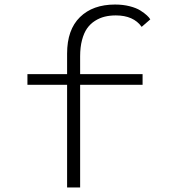

<svg xmlns="http://www.w3.org/2000/svg" viewBox="-20 -827 750 847"><path d="M101 -500H276V-590.5Q276 -696 332.8 -751.5Q389.5 -807 487.5 -807Q522.5 -807 552 -799.5Q581.5 -792 599.5 -780.5Q617.5 -769 628 -759.2Q638.5 -749.5 643 -741.5L605 -708.5Q569 -759 491 -759Q464.5 -759 442 -753.5Q419.5 -748 399 -735Q378.5 -722 364.2 -701.8Q350 -681.5 341.8 -650.2Q333.5 -619 333.5 -578.5V-500H609V-453H333.5V0H276V-453H101Z"/></svg>

Font: League Mono UltraLight
Style: Regular
Weight: 200
Width: 6
Designer: Tyler Finck
Foundry: The League of Moveable Type / Tyler Finck
Version: Version 2.210